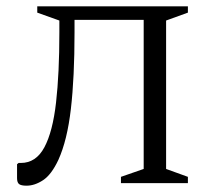

<svg xmlns="http://www.w3.org/2000/svg" viewBox="-20 -580 681 608"><path d="M363 0V-20L435 -45V-517H216V-477Q216 -335 204.5 -235.5Q193 -136 165 -74Q143 -27 116.5 -9.5Q90 8 64 8Q47 8 40.5 3Q34 -2 34 -16V-60L39 -64H46Q94 -64 120.5 -113.5Q147 -163 157.5 -255.5Q168 -348 168 -477V-515L98 -540V-560H575V-540L506 -515V-45L575 -20V0Z"/></svg>

Font: Spectral SC Light
Style: Regular
Weight: 300
Designer: Jean-Baptiste Levee
Foundry: Production Type
Version: Version 2.001